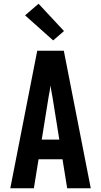

<svg xmlns="http://www.w3.org/2000/svg" viewBox="-20 -1006 540 1026"><path d="M35 0 179 -735H321L465 0H339L314 -155H186L161 0ZM297 -260 260 -490Q257 -505 254.5 -519.5Q252 -534 250 -549Q248 -534 245.5 -519.5Q243 -505 240 -490L203 -260ZM264 -790 114 -924 186 -986 322 -840Z"/></svg>

Font: Iosevka SS04 Extrabold
Style: Regular
Weight: 800
Monospace: yes
Designer: Belleve Invis
Foundry: Belleve Invis
Version: Version 19.0.0; ttfautohint (v1.8.4)